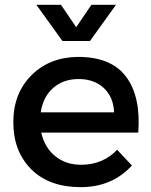

<svg xmlns="http://www.w3.org/2000/svg" viewBox="-20 -772 628 796"><path d="M148.9 -306.2H453.1Q450.2 -370.1 410.2 -407.2Q370.1 -444.3 306.2 -444.3Q242.2 -444.3 200.2 -407.2Q158.2 -370.1 148.9 -306.2ZM130.9 -752H232.9L295.9 -659.2L358.9 -752H460.9L353 -602.1H238.8ZM35.2 -265.1Q35.2 -384.8 110.4 -460Q185.5 -535.2 304.2 -536.1Q441.4 -536.1 502.9 -453.6Q564.5 -371.1 553.2 -222.2H150.9Q165 -160.2 209 -124.5Q252.9 -88.9 315.9 -88.9Q405.8 -88.9 465.8 -150.9L526.9 -85.9Q444.8 3.9 314.5 3.9Q184.1 3.9 109.4 -70.3Q35.2 -145 35.2 -265.1Z"/></svg>

Font: TruenoRg
Style: Book
Weight: 400
Designer: Julieta Ulanovsky
Foundry: Julieta Ulanovsky
Version: Version 3.001b